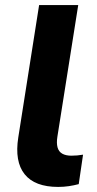

<svg xmlns="http://www.w3.org/2000/svg" viewBox="-20 -725 380 756"><path d="M209 11Q117 11 77 -39Q37 -89 52 -184L134 -705H288L206 -187Q202 -162 206.5 -145Q211 -128 225 -120Q239 -112 261 -112Q273 -112 284 -113Q295 -114 307 -116L290 0Q271 5 251 8Q231 11 209 11Z"/></svg>

Font: Nunito Sans 11pt ExtraBold
Style: Italic
Weight: 800
Italic angle: -9°
Version: Version 3.101;gftools[0.9.27]